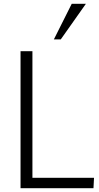

<svg xmlns="http://www.w3.org/2000/svg" viewBox="-20 -998 527 1018"><path d="M265.6 -789.1 360.4 -978H435.5L302.2 -789.1ZM88.9 0V-726.6H151.9V-55.2H478.5L475.6 0Z"/></svg>

Font: Oxygen Light
Style: Regular
Weight: 300
Designer: vernon adams
Foundry: Vernon Adams
Version: Version Release 0.2.3 webfont; ttfautohint (v0.93.3-1d66) -l